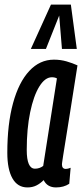

<svg xmlns="http://www.w3.org/2000/svg" viewBox="-20 -810 359 840"><path d="M225 10Q187 10 171 -22Q156 -7 139 1.5Q122 10 100 10Q57 10 34.5 -29.5Q12 -69 12 -142Q12 -267 37 -358.5Q62 -450 108 -499.5Q154 -549 216 -549Q245 -549 271 -541.5Q297 -534 319 -524Q300 -403 287.5 -324Q275 -245 267.5 -199Q260 -153 256.5 -130.5Q253 -108 252 -100.5Q251 -93 251 -91Q251 -71 268 -71Q277 -71 289 -76L283 -6Q259 10 225 10ZM169 -84 229 -467Q220 -472 207 -472Q177 -472 152 -431.5Q127 -391 112 -319Q97 -247 97 -154Q97 -72 133 -72Q153 -72 169 -84ZM115 -596 203 -790H290L316 -596H251L239 -742L181 -596Z"/></svg>

Font: Georama Extra Condensed Medium
Style: Italic
Weight: 500
Width: 2
Italic angle: -9°
Designer: Jean-Baptiste Levee
Foundry: Production Type
Version: Version 1.000